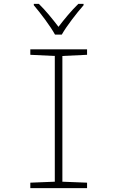

<svg xmlns="http://www.w3.org/2000/svg" viewBox="-20 -968 603 988"><path d="M263 -790H298C322 -833 374 -900 410 -941V-948H383C346 -912 310 -868 281 -830C252 -868 215 -914 180 -948H154V-941C188 -901 239 -834 263 -790ZM136 0H428V-28L301 -33V-680L428 -686V-714H136V-686L262 -680V-33L136 -28Z"/></svg>

Font: Noto Sans Mono SemiCondensed ExtraLight
Style: Regular
Weight: 200
Width: 4
Designer: Monotype Design Team
Foundry: Monotype Imaging Inc.
Version: Version 2.014